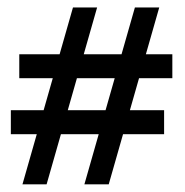

<svg xmlns="http://www.w3.org/2000/svg" viewBox="-20 -542 484 501"><path d="M200.2 -61 332 -522.5H395.5L263.7 -61ZM38.6 -61 170.4 -522.5H233.4L101.6 -61ZM8.3 -191.9V-254.4H408.2V-191.9ZM30.3 -337.9V-400.4H429.7V-337.9Z"/></svg>

Font: Harmattan Medium
Style: Regular
Weight: 500
Designer: George W. Nuss III and SIL International
Foundry: SIL International
Version: Version 4.000